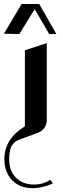

<svg xmlns="http://www.w3.org/2000/svg" viewBox="-54 -701 323 989"><path d="M218.4 244.2 205.8 225.8Q183.7 238.4 164.5 243.9Q145.3 249.5 121.1 249.5Q61.6 249.5 26.8 212.6Q-6.8 177.9 -6.8 118.4Q-6.8 83.2 2.1 58.9Q11.1 34.7 39.5 20Q72.6 8.9 93.9 0.5Q115.3 -7.9 132.1 -13.7Q186.8 -31.6 186.8 -83.2V-478.9L74.2 -442.1V-50.5Q-31.6 14.7 -31.6 118.4Q-31.6 184.7 7.9 227.4Q48.4 268.4 115.3 268.4Q162.1 268.4 218.4 244.2ZM236.3 -525.8 147.9 -680.5H57.4L-33.7 -527.4L45.8 -525.8L116.3 -640.5Q118.4 -642.6 120.8 -646.1Q123.2 -649.5 125.3 -652.6L199.5 -525.8Z"/></svg>

Font: MM Bagan
Style: Regular
Weight: 400
Designer: Khon Soe Zaw Thu
Version: Version 1.00 July 10, 2016, initial release